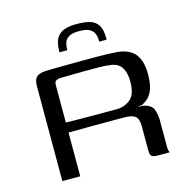

<svg xmlns="http://www.w3.org/2000/svg" viewBox="-94 -706 785 798"><g transform="rotate(-15 298.5 -307.5)"><path d="M362 -189Q362 -189 334 -189Q306 -189 259 -189Q212 -189 155 -188V0H78V-408Q78 -437 90.5 -448Q103 -459 132 -460Q147 -461 171.5 -461Q196 -461 226 -461.5Q256 -462 287.5 -462Q319 -462 348.5 -462Q378 -462 401 -461Q424 -460 437 -459Q489 -454 513 -424.5Q537 -395 537 -337Q537 -291 524.5 -264Q512 -237 487 -224Q484 -221 477.5 -219.5Q471 -218 464 -218V-216Q468 -216 473 -216Q478 -216 481 -216Q519 -209 527 -185.5Q535 -162 535 -138V-24Q535 -14 537 -7.5Q539 -1 540 0H486Q472 0 464 -5Q456 -10 456 -29V-135Q456 -166 442.5 -177.5Q429 -189 395 -189ZM155 -231Q169 -231 199 -230.5Q229 -230 264.5 -230Q300 -230 330 -230Q360 -230 374 -230Q407 -230 432.5 -250.5Q458 -271 458 -327Q458 -365 443.5 -387.5Q429 -410 397 -414Q376 -417 345 -417.5Q314 -418 281 -417.5Q248 -417 220 -416.5Q192 -416 178 -416Q175 -416 165 -412.5Q155 -409 155 -392ZM205 -520V-527Q206 -566 219.5 -584.5Q233 -603 256 -609.5Q279 -616 308 -615Q337 -615 359.5 -609Q382 -603 395 -584Q408 -565 408 -526V-520H376V-525Q376 -540 371 -553.5Q366 -567 351.5 -575.5Q337 -584 306 -584Q277 -584 262.5 -575.5Q248 -567 243.5 -553.5Q239 -540 239 -526V-520Z"/></g></svg>

Font: Genos Thin
Style: Regular
Weight: 400
Version: Version 1.010